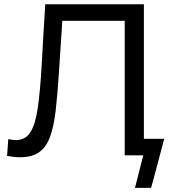

<svg xmlns="http://www.w3.org/2000/svg" viewBox="-20 -733 817 906"><path d="M75.5 9Q57.5 9 41.2 7Q25 5 13.5 2.5L19 -76.5Q39.5 -72 55.5 -72Q99.5 -72 123 -108.5Q146.5 -145 157.8 -220.8Q169 -296.5 176 -415Q180 -489 184.5 -563.5Q189 -638 193.5 -713H659V-78H755Q747 -48 739.2 -18.5Q731.5 11 723.5 40Q716 68 708.5 96.8Q701 125.5 693 153.5H617L656 0H568.5V-635H274Q270 -573.5 266 -511Q262 -448.5 257.5 -382.5Q251 -283 242.5 -209.5Q234 -136 216.2 -87.5Q198.5 -39 165 -15Q131.5 9 75.5 9Z"/></svg>

Font: Commissioner
Style: Regular
Weight: 400
Designer: Kostas Bartsokas
Foundry: Kostas Bartsokas
Version: Version 1.000; ttfautohint (v1.8.3)